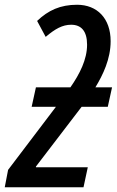

<svg xmlns="http://www.w3.org/2000/svg" viewBox="-61 -787 492 807"><path d="M-41 0H290L308 -84H90V-87L282 -338H392L410 -420H340C372 -473 404 -539 404 -614C404 -710 347 -767 263 -767C193 -767 142 -744 95 -699L131 -632C171 -666 202 -683 238 -683C280 -683 305 -657 305 -599C305 -537 274 -476 235 -420H90L72 -338H174L-27 -73Z"/></svg>

Font: Noto Sans UI Condensed Medium
Style: Italic
Weight: 500
Width: 3
Italic angle: -12°
Designer: Monotype Design Team
Foundry: Monotype Imaging Inc.
Version: Version 1.901